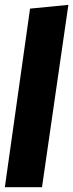

<svg xmlns="http://www.w3.org/2000/svg" viewBox="-30 -780 305 800"><path d="M254.9 -759.8 145 0H-9.8L95.2 -744.1Z"/></svg>

Font: Fira Sans Compressed Heavy
Style: Italic
Weight: 900
Width: 3
Italic angle: -8°
Designer: Carrois Corporate & Edenspiekermann AG
Foundry: Carrois Corporate GbR & Edenspiekermann AG
Version: Version 4.203;PS 004.203;hotconv 1.0.88;makeotf.lib2.5.64775